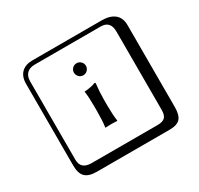

<svg xmlns="http://www.w3.org/2000/svg" viewBox="-195 -992 1490 1441"><g transform="rotate(-30 550.0 -271.0)"><path d="M249 -717.8Q204.1 -717.8 179.9 -693.8Q155.8 -669.9 155.8 -625V53.2Q155.8 136.2 249 136.2H820.8Q865.7 136.2 884.8 117.2Q903.8 98.1 903.8 53.2V-625Q903.8 -717.8 820.8 -717.8ZM1000 84Q1000 152.8 973.4 182.4Q946.8 211.9 880.9 211.9H249Q181.2 211.9 150.6 181.4Q120.1 150.9 120.1 84V-625Q120.1 -687 154.1 -720.5Q188 -753.9 249 -753.9H851.1Q920.9 -753.9 960.4 -721.9Q1000 -689.9 1000 -625ZM488 -481.4Q473.1 -497.1 473.1 -518.1Q473.1 -539.1 488 -554.4Q502.9 -569.8 524.9 -569.8Q546.9 -569.8 562 -554.4Q577.1 -539.1 577.1 -518.1Q577.1 -497.1 562 -481.4Q546.9 -465.8 524.9 -465.8Q502.9 -465.8 488 -481.4ZM479 -221.2Q479 -309.1 471.2 -353L473.1 -355Q532.2 -358.9 567.9 -374Q574.7 -374 575.2 -366.2Q567.4 -305.2 566.9 -232.9V-180.2Q566.9 -101.1 575.2 -43.9L573.2 -42Q548.3 -43.9 522.9 -43.9L472.2 -42L471.2 -43.9Q479 -99.1 479 -180.2Z"/></g></svg>

Font: Linux Biolinum Keyboard O
Style: Regular
Weight: 700
Designer: Philipp H. Poll
Foundry: Philipp H. Poll
Version: Version 0.6.1